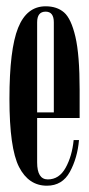

<svg xmlns="http://www.w3.org/2000/svg" viewBox="-20 -580 283 610"><path d="M98 -64Q98 -10 132 -10Q168 -10 188.5 -47Q209 -84 214 -135H231Q226 -78 202 -34Q178 10 129 10Q71 10 40.5 -49.5Q10 -109 10 -266Q10 -423 37.5 -491.5Q65 -560 125 -560Q161 -560 183.5 -540.5Q206 -521 219.5 -463.5Q233 -406 233 -295V-205H98ZM98 -223H151V-509Q151 -543 125 -543Q98 -543 98 -509Z"/></svg>

Font: FFF_Magyar-Nemzet Bold
Style: Regular
Weight: 700
Width: 2
Designer: bBox Type GmbH
Foundry: bBox Type GmbH
Version: Version 0.004